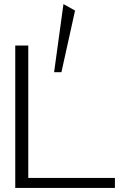

<svg xmlns="http://www.w3.org/2000/svg" viewBox="-20 -924 625 944"><path d="M55 0V-700H119V-49H545V0ZM282 -569H246L292 -904L349 -872Z"/></svg>

Font: Panamera
Style: Regular
Weight: 400
Designer: Bastien Sozeau
Foundry: NBR — Bastien Sozeau
Version: Version 3.002; ttfautohint (v1.8.4.7-5d5b);gftools[0.9.33]